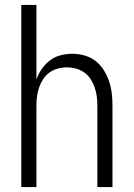

<svg xmlns="http://www.w3.org/2000/svg" viewBox="-20 -755 540 775"><path d="M66 0V-735H127V-434Q135 -457 149 -477Q163 -497 182 -511.5Q201 -526 225 -532Q249 -538 273 -538Q297 -538 321.5 -531Q346 -524 365.5 -509Q385 -494 398.5 -472.5Q412 -451 420 -427.5Q428 -404 431 -379.5Q434 -355 434 -330V0H373V-330Q373 -349 370.5 -367Q368 -385 362 -402.5Q356 -420 345.5 -436Q335 -452 320 -462.5Q305 -473 287 -478Q269 -483 250 -483Q231 -483 213 -478Q195 -473 180 -462.5Q165 -452 154.5 -436Q144 -420 138 -402.5Q132 -385 129.5 -367Q127 -349 127 -330V0Z"/></svg>

Font: Iosevka Term Light
Style: Regular
Weight: 300
Monospace: yes
Designer: Belleve Invis
Foundry: Belleve Invis
Version: Version 9.0.1; ttfautohint (v1.8.3)